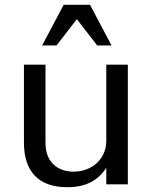

<svg xmlns="http://www.w3.org/2000/svg" viewBox="-20 -770 634 802"><path d="M514 -500H424V-181C424 -109 367 -53 287 -53C217 -53 170 -97 170 -172V-500H80V-174C80 -54 141 12 261 12C336 12 388 -14 424 -69V0H514ZM156 -580H216L301 -690L386 -580H446L356 -750H246Z"/></svg>

Font: Perun
Style: Regular
Weight: 400
Foundry: Copyright (c) Stefan Peev, Context Ltd, 2016
Version: Version 1.089